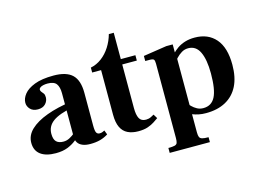

<svg xmlns="http://www.w3.org/2000/svg" viewBox="-109 -847 1682 1246"><g transform="rotate(-15 732.0 -223.5)"><path d="M407 11Q375 11 354 2Q333 -7 323 -23Q313 -39 313 -59V-355Q313 -397 297 -418.5Q281 -440 238 -440Q223 -440 209.5 -437Q196 -434 188 -428Q180 -422 180 -414Q180 -405 186.5 -398Q193 -391 199 -382.5Q205 -374 205 -357Q205 -332 187 -313Q169 -294 136 -294Q103 -294 85 -313Q67 -332 67 -356Q67 -385 89.5 -413.5Q112 -442 161 -461Q210 -480 289 -480Q375 -480 414.5 -442Q454 -404 454 -320V-100Q454 -63 461 -51.5Q468 -40 482 -40Q494 -40 501.5 -43.5Q509 -47 516 -50L527 -21Q502 -5 473 3Q444 11 407 11ZM175 11Q109 11 73 -16Q37 -43 37 -95Q37 -145 77 -183Q117 -221 189 -247.5Q261 -274 357 -287V-249Q263 -231 220.5 -200Q178 -169 178 -118Q178 -81 194 -65Q210 -49 242 -49Q264 -49 283.5 -59.5Q303 -70 319 -83.5Q335 -97 345 -107L356 -74Q337 -55 312 -35Q287 -15 254 -2Q221 11 175 11Z M729 12Q688 12 658 -2.5Q628 -17 612.5 -49.5Q597 -82 597 -135V-434H537V-467Q577 -475 611 -500.5Q645 -526 669.5 -564.5Q694 -603 706 -647H739V-470H837V-434H739V-141Q739 -95 751.5 -71.5Q764 -48 796 -48Q814 -48 829.5 -55.5Q845 -63 851 -67L868 -39Q855 -30 837 -18Q819 -6 793 3Q767 12 729 12Z M888 200V167Q917 167 930.5 163.5Q944 160 948 149.5Q952 139 952 117V-383Q952 -404 946 -410.5Q940 -417 918 -417H889V-451L1046 -475H1089V-422H1093V117Q1093 138 1097.5 148.5Q1102 159 1115.5 163Q1129 167 1158 167V200ZM1184 12Q1157 12 1135 7.5Q1113 3 1092.5 -5Q1072 -13 1051 -23V-123Q1061 -109 1073 -91.5Q1085 -74 1100 -59Q1115 -44 1133.5 -34Q1152 -24 1175 -24Q1230 -24 1255 -72.5Q1280 -121 1280 -229Q1280 -322 1255.5 -373.5Q1231 -425 1179 -425Q1154 -425 1134 -412.5Q1114 -400 1100 -385Q1086 -370 1079 -362V-411Q1098 -432 1120.5 -447.5Q1143 -463 1172 -472Q1201 -481 1237 -481Q1327 -481 1378 -422Q1429 -363 1429 -248Q1429 -163 1400 -105.5Q1371 -48 1316 -18Q1261 12 1184 12Z"/></g></svg>

Font: Frank Ruhl Libre
Style: Bold
Weight: 700
Designer: Yanek Iontef
Foundry: Fontef
Version: Version 6.004